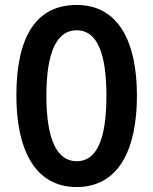

<svg xmlns="http://www.w3.org/2000/svg" viewBox="-20 -744 617 774"><path d="M532 -358C532 -577 457 -724 289 -724C129 -724 46 -601 46 -359C46 -142 120 10 289 10C457 10 532 -139 532 -358ZM167 -358C167 -532 208 -622 289 -622C369 -622 409 -535 409 -358C409 -180 369 -94 289 -94C209 -94 167 -183 167 -358Z"/></svg>

Font: Noto Sans Devanagari ExtraCondensed SemiBold
Style: Regular
Weight: 600
Width: 2
Designer: Jelle Bosma - Monotype Design Team
Foundry: Monotype Imaging Inc.
Version: Version 2.004